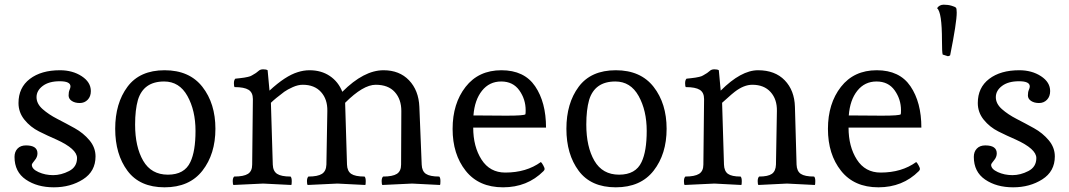

<svg xmlns="http://www.w3.org/2000/svg" viewBox="-20 -790 4564 820"><path d="M236 -490Q290 -490 329 -464.5Q368 -439 368 -401Q368 -378 354.5 -364Q341 -350 320.5 -350Q300 -350 286.5 -359Q273 -368 273 -382.5Q273 -397 277 -406Q281 -415 281 -421Q281 -443 235 -443Q189 -443 162.5 -423Q136 -403 136 -375Q136 -347 162 -324Q188 -301 225 -282Q262 -263 299 -242.5Q336 -222 362 -191Q388 -160 388 -122Q388 -58 334.5 -24Q281 10 210 10Q139 10 90.5 -23Q42 -56 42 -120Q42 -142 55 -155.5Q68 -169 91 -169Q140 -169 140 -135Q140 -119 128 -105Q116 -91 116 -86Q116 -68 144.5 -55Q173 -42 207 -42Q241 -42 275 -59.5Q309 -77 309 -115Q309 -154 221 -194Q184 -210 147 -228.5Q110 -247 84.5 -278.5Q59 -310 59 -350Q59 -416 107.5 -453Q156 -490 236 -490Z M524.5 -60.5Q472 -131 472 -240Q472 -349 524.5 -419.5Q577 -490 683 -490Q789 -490 844.5 -419Q900 -348 900 -240Q900 -132 844.5 -61Q789 10 683 10Q577 10 524.5 -60.5ZM793 -98Q815 -144 815 -231Q815 -318 780.5 -380Q746 -442 681 -442Q593 -442 569 -363Q557 -321 557 -258Q557 -163 591.5 -103.5Q626 -44 697 -44Q768 -44 793 -98Z M1104 -6 977 0Q974 -3 974 -16.5Q974 -30 980 -36Q1021 -36 1039 -47.5Q1057 -59 1057 -87L1060 -367Q1060 -395 1041.5 -406.5Q1023 -418 982 -418Q979 -421 979 -434.5Q979 -448 985 -454Q989 -454 1004 -456Q1019 -458 1023 -458.5Q1027 -459 1038.5 -461.5Q1050 -464 1056 -468Q1076 -479 1083.5 -486.5Q1091 -494 1104 -494Q1117 -494 1123 -490L1131 -403Q1199 -466 1252 -482Q1277 -490 1302 -490Q1352 -490 1388.5 -465.5Q1425 -441 1442 -398Q1534 -490 1618 -490Q1686 -490 1727 -447Q1768 -404 1771 -334L1781 -87Q1782 -59 1799 -47.5Q1816 -36 1856 -36Q1861 -31 1861 -16.5Q1861 -2 1859 0L1740 -6L1613 0Q1610 -3 1610 -16.5Q1610 -30 1616 -36Q1657 -36 1675 -47.5Q1693 -59 1693 -87L1694 -316Q1694 -366 1666 -397Q1638 -428 1584.5 -428Q1531 -428 1454 -351L1462 -87Q1463 -59 1480 -47.5Q1497 -36 1537 -36Q1542 -31 1542 -16.5Q1542 -2 1540 0L1421 -6L1294 0Q1291 -3 1291 -16.5Q1291 -30 1297 -36Q1337 -36 1355 -47.5Q1373 -59 1374 -87L1378 -316Q1379 -366 1351 -397Q1323 -428 1273 -428Q1253 -428 1230.5 -418Q1208 -408 1194 -398Q1154 -368 1137 -351L1145 -87Q1146 -59 1163.5 -47.5Q1181 -36 1221 -36Q1226 -31 1226 -16.5Q1226 -2 1224 0Z M2301 -59Q2232 10 2128.5 10Q2025 10 1969 -60.5Q1913 -131 1913 -239.5Q1913 -348 1968.5 -419Q2024 -490 2121.5 -490Q2219 -490 2265.5 -421.5Q2312 -353 2312 -245H2001Q2001 -164 2036.5 -108.5Q2072 -53 2138 -53Q2228 -53 2290 -98Q2294 -95 2300 -84Q2306 -73 2306 -68.5Q2306 -64 2301 -59ZM2002 -297 2143 -296Q2219 -296 2224 -302Q2225 -307 2225 -319Q2225 -366 2198 -404Q2171 -442 2120.5 -442Q2070 -442 2038.5 -402.5Q2007 -363 2002 -297Z M2451.5 -60.5Q2399 -131 2399 -240Q2399 -349 2451.5 -419.5Q2504 -490 2610 -490Q2716 -490 2771.5 -419Q2827 -348 2827 -240Q2827 -132 2771.5 -61Q2716 10 2610 10Q2504 10 2451.5 -60.5ZM2720 -98Q2742 -144 2742 -231Q2742 -318 2707.5 -380Q2673 -442 2608 -442Q2520 -442 2496 -363Q2484 -321 2484 -258Q2484 -163 2518.5 -103.5Q2553 -44 2624 -44Q2695 -44 2720 -98Z M3058 -403Q3145 -490 3217.5 -490Q3290 -490 3331.5 -447Q3373 -404 3375 -334L3382 -87Q3383 -59 3400 -47.5Q3417 -36 3457 -36Q3462 -31 3462 -16.5Q3462 -2 3460 0L3341 -6L3219 0Q3216 -3 3216 -16.5Q3216 -30 3222 -36Q3260 -36 3276.5 -47.5Q3293 -59 3294 -87L3298 -316Q3299 -366 3271 -397Q3243 -428 3193 -428Q3157 -428 3118 -398Q3105 -388 3086.5 -371Q3068 -354 3064 -351L3072 -87Q3073 -59 3089 -47.5Q3105 -36 3143 -36Q3148 -31 3148 -16.5Q3148 -2 3146 0L3031 -6L2904 0Q2901 -3 2901 -16.5Q2901 -30 2907 -36Q2947 -36 2965.5 -47.5Q2984 -59 2984 -87L2987 -367Q2987 -395 2968.5 -406.5Q2950 -418 2909 -418Q2906 -421 2906 -434.5Q2906 -448 2912 -454Q2916 -454 2931 -456Q2946 -458 2950 -458.5Q2954 -459 2965.5 -461.5Q2977 -464 2983 -468Q3003 -479 3010.5 -486.5Q3018 -494 3031 -494Q3044 -494 3050 -490Z M3904 -59Q3835 10 3731.5 10Q3628 10 3572 -60.5Q3516 -131 3516 -239.5Q3516 -348 3571.5 -419Q3627 -490 3724.5 -490Q3822 -490 3868.5 -421.5Q3915 -353 3915 -245H3604Q3604 -164 3639.5 -108.5Q3675 -53 3741 -53Q3831 -53 3893 -98Q3897 -95 3903 -84Q3909 -73 3909 -68.5Q3909 -64 3904 -59ZM3605 -297 3746 -296Q3822 -296 3827 -302Q3828 -307 3828 -319Q3828 -366 3801 -404Q3774 -442 3723.5 -442Q3673 -442 3641.5 -402.5Q3610 -363 3605 -297Z M4066 -736Q4066 -694 4038 -554Q4034 -550 4028 -550L4006 -557Q4003 -567 4003 -616Q4003 -739 3982 -755Q3992 -770 4010.5 -770Q4029 -770 4044 -765.5Q4059 -761 4062.5 -757.5Q4066 -754 4066 -736Z M4333 -490Q4387 -490 4426 -464.5Q4465 -439 4465 -401Q4465 -378 4451.5 -364Q4438 -350 4417.5 -350Q4397 -350 4383.5 -359Q4370 -368 4370 -382.5Q4370 -397 4374 -406Q4378 -415 4378 -421Q4378 -443 4332 -443Q4286 -443 4259.5 -423Q4233 -403 4233 -375Q4233 -347 4259 -324Q4285 -301 4322 -282Q4359 -263 4396 -242.5Q4433 -222 4459 -191Q4485 -160 4485 -122Q4485 -58 4431.5 -24Q4378 10 4307 10Q4236 10 4187.5 -23Q4139 -56 4139 -120Q4139 -142 4152 -155.5Q4165 -169 4188 -169Q4237 -169 4237 -135Q4237 -119 4225 -105Q4213 -91 4213 -86Q4213 -68 4241.5 -55Q4270 -42 4304 -42Q4338 -42 4372 -59.5Q4406 -77 4406 -115Q4406 -154 4318 -194Q4281 -210 4244 -228.5Q4207 -247 4181.5 -278.5Q4156 -310 4156 -350Q4156 -416 4204.5 -453Q4253 -490 4333 -490Z"/></svg>

Font: Esteban
Style: Regular
Weight: 400
Designer: Angelica Diaz Rivera
Foundry: Angelica Diaz Rivera
Version: Version 1.002